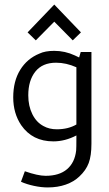

<svg xmlns="http://www.w3.org/2000/svg" viewBox="-20 -612 479 842"><path d="M38 0ZM214 8Q122 8 73 -63Q38 -115 38 -185Q38 -256 68.5 -305.5Q99 -355 153 -377Q178 -389 218 -389Q265 -389 308 -369L327 -360L334 -384H381V18Q381 71 369 103Q357 135 328 162Q304 185 268.5 197.5Q233 210 189 210Q161 210 128.5 203Q96 196 72 185L89 139Q146 159 180 159Q240 159 274 130Q308 101 314 48Q315 37 315 -8V-18Q265 8 214 8ZM315 -66V-317Q270 -337 226 -337Q166 -337 135 -298Q104 -259 104 -194Q104 -147 122 -111Q140 -75 171 -59Q196 -45 229 -45Q279 -45 315 -66ZM299 -435 218 -517 137 -435 101 -470 218 -592 335 -470Z"/></svg>

Font: Cambay Devanagari
Style: Regular
Weight: 400
Designer: Pooja Saxena
Foundry: Pooja Saxena
Version: Version 1.180;PS 001.180;hotconv 1.0.70;makeotf.lib2.5.58329